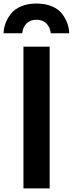

<svg xmlns="http://www.w3.org/2000/svg" viewBox="-48 -1045 404 1065"><path d="M-28.3 -860.4Q-27.3 -888.7 -17.6 -915.5Q-7.8 -942.4 12.2 -968.3Q32.2 -994.1 68.8 -1009.8Q105.5 -1025.4 154.3 -1025.4Q203.1 -1025.4 240.2 -1009.8Q277.3 -994.1 296.9 -967.8Q316.4 -941.4 325.7 -915Q335 -888.7 335.9 -860.4H233.4Q230.5 -892.6 210 -914.1Q189.5 -935.5 154.3 -935.5Q119.1 -935.5 98.6 -914.1Q78.1 -892.6 75.2 -860.4ZM82 0V-786.1H227.5V0Z"/></svg>

Font: Gothic A1 ExtraBold
Style: Regular
Weight: 800
Designer: HanYang I&C Co.,Ltd.
Foundry: HanYang I&C Co.,Ltd.
Version: Version 2.50